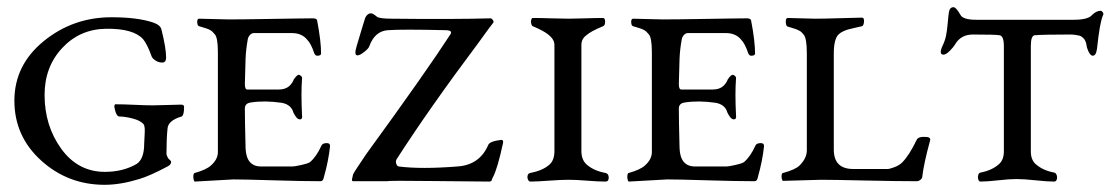

<svg xmlns="http://www.w3.org/2000/svg" viewBox="-20 -502 3108 534"><path d="M272 -24Q322 -24 360 -46Q381 -60 381 -102Q381 -108 382 -122.5Q383 -137 382.5 -145Q382 -153 379 -157Q370 -167 348.5 -172.5Q327 -178 312 -178Q303 -178 298 -204Q298 -212 301 -212Q322 -212 354 -210.5Q386 -209 405 -209Q421 -209 446 -210Q471 -211 483 -211Q492 -211 492 -205Q492 -181 485 -178Q448 -167 446 -145Q443 -117 443 -74Q443 -71 447 -63Q448 -61 452 -57.5Q456 -54 456 -52Q456 -44 446 -39Q395 -12 367 -4Q315 12 271 12Q169 12 94.5 -55.5Q20 -123 20 -222Q20 -321 101.5 -387.5Q183 -454 290 -454Q361 -454 404 -440Q426 -433 429 -420Q442 -368 442 -342Q442 -328 431 -328Q421 -328 412 -334Q403 -340 401 -347Q390 -378 378 -393Q351 -423 275 -422Q202 -421 153 -368.5Q104 -316 104 -238Q104 -152 150.5 -88Q197 -24 272 -24Z M764 -216Q716 -223 678 -217Q661 -215 661 -200Q661 -168 663 -90Q665 -39 706 -39H794Q799 -39 817.5 -43Q836 -47 842 -51Q860 -66 874 -97Q877 -104 889 -104Q898 -104 898 -96Q894 -56 881 -10Q879 2 872 2Q821 2 740.5 -0.5Q660 -3 629 -3L522 3Q520 3 518.5 -3Q517 -9 518 -15Q519 -21 522 -21Q554 -30 567 -42Q586 -59 586 -79V-357Q586 -398 577 -407Q574 -410 572 -412.5Q570 -415 567.5 -416.5Q565 -418 563.5 -419Q562 -420 558 -421.5Q554 -423 552 -423.5Q550 -424 544 -426Q538 -428 534 -429Q529 -430 528.5 -440Q528 -450 534 -450Q548 -450 573.5 -449Q599 -448 615 -448Q654 -448 710 -449Q766 -450 804.5 -450.5Q843 -451 850 -451Q861 -451 862 -445Q873 -388 873 -353Q873 -347 862 -347Q857 -347 854 -354Q845 -381 834 -392Q819 -410 792 -410H686Q680 -410 675 -404.5Q670 -399 669 -392Q664 -364 663 -339Q661 -273 661 -268Q661 -253 668 -253H755Q774 -253 785 -263Q794 -272 797 -281Q806 -294 811 -294Q814 -294 817.5 -290.5Q821 -287 820 -283Q817 -243 820 -182Q822 -170 814 -170Q805 -170 796 -189Q790 -211 764 -216Z M1252 -39Q1314 -43 1338 -99Q1342 -109 1374 -113Q1381 -113 1379 -104Q1364 -34 1351 -9Q1350 -8 1349 -5Q1348 -2 1347.5 -0.5Q1347 1 1345 2Q1343 3 1341 3Q1304 3 1183.5 1.5Q1063 0 1055 2H962Q957 2 960 -8L962 -17Q965 -24 999 -74Q1165 -302 1233 -407Q1239 -417 1222 -418Q1098 -421 1058 -418Q1022 -415 1007 -373Q1005 -367 993 -357.5Q981 -348 974 -348Q964 -348 972 -374Q994 -448 996 -453Q1002 -465 1012 -465Q1017 -465 1029 -455Q1037 -450 1070 -450Q1240 -448 1344 -451Q1348 -451 1351 -446Q1354 -441 1352 -439Q1346 -432 1310 -382Q1175 -202 1083 -59Q1080 -54 1082 -47Q1084 -40 1089 -39Q1151 -31 1252 -39Z M1597 -377V-82Q1597 -58 1611 -45Q1631 -27 1664 -21Q1673 -19 1673 -8Q1673 3 1664 3Q1644 3 1613 0.5Q1582 -2 1562 -2Q1540 -2 1506.5 0.5Q1473 3 1455 3Q1451 3 1448.5 -2.5Q1446 -8 1447.5 -14Q1449 -20 1455 -21Q1491 -28 1509 -45Q1522 -57 1522 -82V-377Q1522 -392 1506 -405Q1493 -416 1462 -429Q1459 -430 1457.5 -436Q1456 -442 1457.5 -447Q1459 -452 1462 -452Q1484 -452 1513.5 -451Q1543 -450 1562 -450Q1580 -450 1608 -451Q1636 -452 1657 -452Q1663 -452 1663 -441.5Q1663 -431 1657 -429Q1623 -415 1611 -404Q1597 -394 1597 -377Z M1971 -216Q1923 -223 1885 -217Q1868 -215 1868 -200Q1868 -168 1870 -90Q1872 -39 1913 -39H2001Q2006 -39 2024.5 -43Q2043 -47 2049 -51Q2067 -66 2081 -97Q2084 -104 2096 -104Q2105 -104 2105 -96Q2101 -56 2088 -10Q2086 2 2079 2Q2028 2 1947.5 -0.5Q1867 -3 1836 -3L1729 3Q1727 3 1725.5 -3Q1724 -9 1725 -15Q1726 -21 1729 -21Q1761 -30 1774 -42Q1793 -59 1793 -79V-357Q1793 -398 1784 -407Q1781 -410 1779 -412.5Q1777 -415 1774.5 -416.5Q1772 -418 1770.5 -419Q1769 -420 1765 -421.5Q1761 -423 1759 -423.5Q1757 -424 1751 -426Q1745 -428 1741 -429Q1736 -430 1735.5 -440Q1735 -450 1741 -450Q1755 -450 1780.5 -449Q1806 -448 1822 -448Q1861 -448 1917 -449Q1973 -450 2011.5 -450.5Q2050 -451 2057 -451Q2068 -451 2069 -445Q2080 -388 2080 -353Q2080 -347 2069 -347Q2064 -347 2061 -354Q2052 -381 2041 -392Q2026 -410 1999 -410H1893Q1887 -410 1882 -404.5Q1877 -399 1876 -392Q1871 -364 1870 -339Q1868 -273 1868 -268Q1868 -253 1875 -253H1962Q1981 -253 1992 -263Q2001 -272 2004 -281Q2013 -294 2018 -294Q2021 -294 2024.5 -290.5Q2028 -287 2027 -283Q2024 -243 2027 -182Q2029 -170 2021 -170Q2012 -170 2003 -189Q1997 -211 1971 -216Z M2377 -429Q2369 -427 2357 -424.5Q2345 -422 2338.5 -420Q2332 -418 2324.5 -414.5Q2317 -411 2312 -406Q2299 -393 2299 -353V-86Q2299 -32 2353 -32H2449Q2454 -32 2467.5 -37Q2481 -42 2489 -50Q2509 -70 2530 -114Q2535 -123 2558 -121Q2562 -121 2565 -118.5Q2568 -116 2567 -112Q2549 -46 2545 -10Q2545 -6 2540 -2Q2535 2 2530 2Q2474 2 2384.5 0Q2295 -2 2264 -2L2158 1Q2156 1 2154.5 -4.5Q2153 -10 2154 -15.5Q2155 -21 2158 -21Q2192 -30 2204 -42Q2224 -62 2224 -84V-354Q2224 -396 2215 -406Q2212 -409 2210 -411.5Q2208 -414 2205 -415.5Q2202 -417 2200.5 -418Q2199 -419 2195 -420.5Q2191 -422 2189 -422.5Q2187 -423 2181 -425Q2175 -427 2171 -428Q2166 -429 2165.5 -440.5Q2165 -452 2171 -452Q2185 -452 2208.5 -451Q2232 -450 2247 -450Q2273 -450 2320.5 -451.5Q2368 -453 2377 -453Q2384 -453 2383 -441.5Q2382 -430 2377 -429Z M2956 -406Q2882 -406 2858 -404Q2847 -403 2847 -374V-81Q2847 -58 2860 -46Q2880 -28 2912 -22Q2917 -21 2919 -14.5Q2921 -8 2919 -2.5Q2917 3 2912 3Q2893 3 2860.5 -0.5Q2828 -4 2807 -4Q2787 -4 2756 -0.5Q2725 3 2707 3Q2703 3 2701 -2.5Q2699 -8 2700.5 -14.5Q2702 -21 2707 -22Q2739 -28 2759 -46Q2772 -58 2772 -81V-374Q2772 -402 2760 -404Q2748 -406 2686 -406Q2652 -406 2636 -378Q2632 -371 2621.5 -360.5Q2611 -350 2604 -350Q2590 -350 2602 -376Q2608 -388 2611 -402Q2614 -416 2616 -439Q2618 -462 2619 -467Q2621 -482 2632 -482Q2639 -482 2651 -461Q2658 -447 2695 -447H2966Q3006 -447 3017 -460Q3029 -472 3041 -472Q3044 -472 3047 -468Q3050 -464 3048 -460Q3039 -442 3031 -366Q3030 -361 3029 -357Q3028 -353 3025.5 -350Q3023 -347 3019 -347Q3010 -348 3003 -370Q3003 -371 3002 -376Q3001 -381 3000.5 -383Q3000 -385 2998 -389Q2996 -393 2994.5 -394.5Q2993 -396 2989.5 -399Q2986 -402 2981.5 -403Q2977 -404 2970.5 -405Q2964 -406 2956 -406Z"/></svg>

Font: EB Garamond 12 All SC
Style: AllSC
Weight: 400
Version: Version 0.016 ; ttfautohint (v0.97) -l 8 -r 50 -G 200 -x 0 -